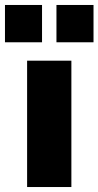

<svg xmlns="http://www.w3.org/2000/svg" viewBox="-54 -752 396 772"><path d="M55 0V-508H233V0ZM173 -582V-732H322V-582ZM-34 -582V-732H115V-582Z"/></svg>

Font: Mulish ExtraLight Black
Style: Regular
Weight: 900
Version: Version 3.603